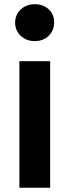

<svg xmlns="http://www.w3.org/2000/svg" viewBox="-20 -882 328 902"><path d="M51.1 -775.6Q51.1 -812.2 77.2 -837.2Q103.3 -862.2 143.3 -862.2Q183.3 -862.2 208.9 -838.3Q234.4 -814.4 234.4 -777.8Q234.4 -738.9 208.9 -713.9Q183.3 -688.9 143.3 -688.9Q103.3 -688.9 77.2 -713.9Q51.1 -738.9 51.1 -775.6ZM215.6 -594.4V0H71.1V-594.4Z"/></svg>

Font: Paperlogy 7 Bold
Style: Regular
Weight: 700
Designer: redesigned by Lee Juim, glyphs from Gmarket Sans & Montserrat
Foundry: PT&
Version: Version 1.001